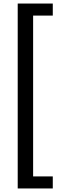

<svg xmlns="http://www.w3.org/2000/svg" viewBox="-20 -886 358 1084"><path d="M80 178H278V110H167V-798H278V-866H80Z"/></svg>

Font: Noto Sans Malayalam UI
Style: Regular
Weight: 400
Designer: Jelle Bosma - Monotype Design Team
Foundry: Monotype Imaging Inc.
Version: Version 2.104